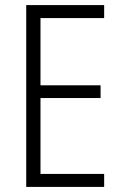

<svg xmlns="http://www.w3.org/2000/svg" viewBox="-20 -734 480 754"><path d="M389 0H83V-714H389V-663H139V-399H375V-349H139V-51H389Z"/></svg>

Font: Noto Sans Lao Looped Condensed Light
Style: Regular
Weight: 300
Width: 3
Designer: Mark Frömberg, Ben Mitchell
Foundry: The Fontpad Ltd
Version: Version 1.002; ttfautohint (v1.8.4.7-5d5b)